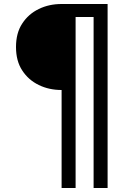

<svg xmlns="http://www.w3.org/2000/svg" viewBox="-20 -720 618 960"><path d="M288 -270Q225 -270 174 -295Q122 -320 91 -368Q60 -415 60 -485Q60 -555 91 -602Q122 -650 174 -675Q225 -700 288 -700H518V220H448V-635H358V220H288Z"/></svg>

Font: jost-mod-400
Style: Regular
Weight: 400
Version: Version 3.200; ttfautohint (v0.97) -l 8 -r 50 -G 200 -x 14 -